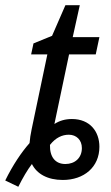

<svg xmlns="http://www.w3.org/2000/svg" viewBox="-68 -678 425 734"><path d="M182 -51C144 -51 122 -77 123 -124C145 -152 170 -163 195 -163C224 -163 245 -143 245 -112C245 -74 218 -51 182 -51ZM2 36C19 2 37 -29 54 -51C73 -13 114 10 172 10C253 10 312 -39 312 -117C312 -175 276 -223 207 -223C182 -223 160 -217 140 -204L196 -470H298L312 -536H210L237 -658H182L131 -541L60 -512L51 -470H113L53 -184C49 -165 46 -146 45 -131C14 -96 -19 -47 -48 12Z"/></svg>

Font: Noto Sans Display SemiCondensed
Style: Italic
Weight: 400
Width: 4
Italic angle: -12°
Designer: Monotype Design Team
Foundry: Monotype Imaging Inc.
Version: Version 1.900